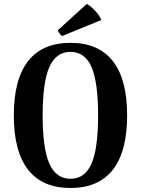

<svg xmlns="http://www.w3.org/2000/svg" viewBox="-20 -925 704 959"><path d="M49 -349Q49 -529 120.5 -620Q192 -711 332 -711Q472 -711 543.5 -620Q615 -529 615 -349Q615 -168 543.5 -77Q472 14 332 14Q192 14 120.5 -77Q49 -168 49 -349ZM470 -349Q470 -515 437 -590.5Q404 -666 332 -666Q260 -666 226.5 -590Q193 -514 193 -349Q193 -184 226.5 -108Q260 -32 332 -32Q404 -32 437 -107.5Q470 -183 470 -349ZM290 -745Q284 -748 276.5 -759Q269 -770 269 -774L413 -905Q431 -897 454.5 -872Q478 -847 486 -825Z"/></svg>

Font: Arima Madurai Black
Style: Regular
Weight: 900
Designer: Joana Correia and Natanael Gama
Foundry: NDISCOVER
Version: Version 1.019